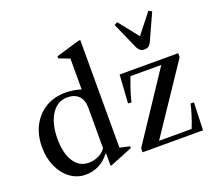

<svg xmlns="http://www.w3.org/2000/svg" viewBox="-139 -1041 1402 1244"><g transform="rotate(-20 562.0 -419.0)"><path d="M253 10.5Q194 10.5 147 -24Q100 -58.5 72.8 -118.2Q45.5 -178 45.5 -253.5Q45.5 -336.5 78.5 -399.8Q111.5 -463 170.5 -498.8Q229.5 -534.5 307 -534.5Q362 -534.5 415 -518V-730.5L341 -759V-773L504.5 -821.5H516V-79.5L584.5 -64V-52L430 10.5H422V-72L417.5 -73.5Q386.5 -32 344.2 -10.8Q302 10.5 253 10.5ZM297 -55.5Q334 -55.5 365.8 -71Q397.5 -86.5 415 -113V-391Q415 -444.5 387.2 -473Q359.5 -501.5 307.5 -501.5Q240.5 -501.5 199.2 -438Q158 -374.5 158 -269.5Q158 -170.5 195 -113Q232 -55.5 297 -55.5ZM647 0V-28L954 -490.5H741.5Q716.5 -424 705.5 -387.5Q694.5 -351 689.5 -327.5L666.5 -330L679 -524.5H1083V-497L772.5 -33.5H997Q1014.5 -76.5 1027.8 -119.5Q1041 -162.5 1047 -191.5L1070 -189.5L1063.5 0ZM888 -622Q869 -622 858.5 -629.8Q848 -637.5 840 -653L758.5 -837L780 -849L888 -712.5L995.5 -849L1017.5 -837L934 -653Q926 -637.5 915.8 -629.8Q905.5 -622 888 -622Z"/></g></svg>

Font: Libre Caslon Text
Style: Regular
Weight: 400
Designer: Pablo Impallari, Rodrigo Fuenzalida, Katja Schimmel
Foundry: Pablo Impallari, Rodrigo Fuenzalida
Version: Version 2.000